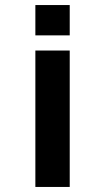

<svg xmlns="http://www.w3.org/2000/svg" viewBox="-20 -560 416 760"><path d="M120 -540H256V-420H120ZM120 -360H256V180H120Z"/></svg>

Font: Manrope ExtraLight ExtraBold
Style: Regular
Weight: 800
Version: Version 4.504